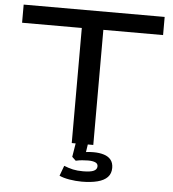

<svg xmlns="http://www.w3.org/2000/svg" viewBox="-60 -760 913 1012"><g transform="rotate(5 397.0 -253.5)"><path d="M340 0V-609H24V-705H770V-609H454V0ZM410 198Q378 198 345 192.5Q312 187 291 177L311 123Q336 133 358.5 138Q381 143 412 143Q451 143 468.5 135Q486 127 486 110Q486 96 472 90Q458 84 434 84Q421 84 403 85.5Q385 87 369 91L349 72L364 -20H428L416 60L386 47Q406 42 424 40Q442 38 459 38Q490 38 514 45.5Q538 53 551 69.5Q564 86 564 112Q564 142 546 161Q528 180 493 189Q458 198 410 198Z"/></g></svg>

Font: Nunito Sans 7pt Expanded Medium
Style: Regular
Weight: 500
Width: 7
Designer: Vernon Adams
Foundry: Vernon Adams
Version: Version 3.101;gftools[0.9.27]